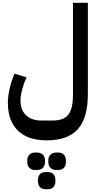

<svg xmlns="http://www.w3.org/2000/svg" viewBox="-20 -760 711 1368"><path d="M313 240Q178 240 107 170Q36 100 36 -27Q36 -72 48.5 -127Q61 -182 83 -235L169 -209Q150 -167 138 -122.5Q126 -78 126 -44Q126 24 166 61.5Q206 99 276 99H350Q392 99 420.5 89Q449 79 466.5 57Q484 35 492 -1Q500 -37 500 -89V-740H606V-89Q606 80 535 160Q464 240 313 240ZM378 451Q355 451 339.5 436Q324 421 324 389Q324 357 339.5 342Q355 327 378 327H396Q420 327 435 342Q450 357 450 389Q450 421 435 436Q420 451 396 451ZM304 588Q280 588 265 573.5Q250 559 250 527Q250 495 265 480.5Q280 466 304 466H321Q345 466 360 480.5Q375 495 375 527Q375 559 360 573.5Q345 588 321 588ZM229 451Q205 451 189.5 436Q174 421 174 389Q174 357 189.5 342Q205 327 229 327H246Q270 327 285.5 342Q301 357 301 389Q301 421 285.5 436Q270 451 246 451Z"/></svg>

Font: IBM Plex Arabic SemiBold
Style: Regular
Weight: 600
Designer: Mike Abbink, Paul van der Laan, Pieter van Rosmalen, Wael Morcos, Khajak Apelian
Foundry: Bold Monday
Version: Version 1.0